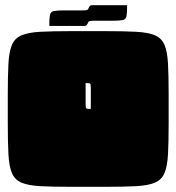

<svg xmlns="http://www.w3.org/2000/svg" viewBox="-20 -720 680 740"><path d="M385 -600Q458 -600 504.5 -597.5Q551 -595 577 -584Q603 -573 614 -547Q625 -521 627.5 -475Q630 -429 630 -355V-245Q630 -172 627.5 -125.5Q625 -79 614 -53Q603 -27 577 -16Q551 -5 505 -2.5Q459 0 385 0H255Q182 0 135.5 -2.5Q89 -5 63 -16Q37 -27 26 -53Q15 -79 12.5 -125.5Q10 -172 10 -245V-355Q10 -428 12.5 -474.5Q15 -521 26 -547Q37 -573 63 -584Q89 -595 135.5 -597.5Q182 -600 255 -600ZM310 -400V-320Q310 -305 312.5 -302.5Q315 -300 330 -300V-380Q330 -395 327.5 -397.5Q325 -400 310 -400ZM319 -684Q322 -691 325 -695.5Q328 -700 335 -700H470Q470 -670 467.5 -657.5Q465 -645 452.5 -642.5Q440 -640 409 -640H340Q323 -640 321 -636Q318 -629 315 -624.5Q312 -620 305 -620H170Q170 -650 172.5 -662.5Q175 -675 188 -677.5Q201 -680 231 -680H300Q317 -680 319 -684Z"/></svg>

Font: Badeen Display
Style: Regular
Weight: 400
Version: Version 1.000; ttfautohint (v1.8.4.7-5d5b)